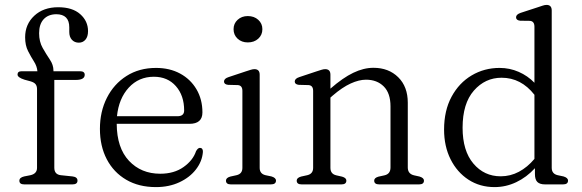

<svg xmlns="http://www.w3.org/2000/svg" viewBox="-20 -752 2374 783"><path d="M201.5 -68Q201.5 -40.5 228 -37.5L276 -32.5Q296 -30 296 -15.5Q296 0 275.5 0H79Q59 0 59 -15Q59 -28 78.5 -32.5L104 -37.5Q131 -43.5 131 -67.5V-388.5Q131 -401 125.2 -408.5Q119.5 -416 104 -420.5L80 -427Q51.5 -436 51.5 -448Q51.5 -461.5 68.5 -461.5H132.5Q131 -481.5 118.8 -500.8Q106.5 -520 94.5 -543.5Q82.5 -567 82.5 -600Q82.5 -653 119.8 -687.8Q157 -722.5 217.5 -722.5Q275.5 -722.5 307.2 -694.2Q339 -666 339 -625Q339 -602.5 328.5 -590.2Q318 -578 301.5 -578Q284 -578 273.2 -589.8Q262.5 -601.5 262.5 -621.5V-640.5Q262.5 -694 209 -694Q176.5 -693.5 158 -673.5Q139.5 -653.5 139.5 -616.5Q139.5 -582 154 -556.5Q168.5 -531 183.2 -509.2Q198 -487.5 198 -464V-461.5H306Q325.5 -461.5 325.5 -447Q325.5 -426 288.5 -426H201.5Z M805.5 -293.5Q805.5 -247 752.5 -247H456Q456.5 -149 506 -96.2Q555.5 -43.5 633.5 -43.5Q690 -43.5 728.5 -70.8Q767 -98 779.5 -135.5Q787 -149 795.5 -149Q808 -148.5 807.5 -132.5Q804.5 -94 779.2 -61.2Q754 -28.5 711.8 -8.8Q669.5 11 616 11Q546 11 494.8 -19Q443.5 -49 415.5 -102.5Q387.5 -156 387.5 -226.5Q387.5 -297 416 -353.2Q444.5 -409.5 496 -442.2Q547.5 -475 616.5 -475Q672 -475 714.5 -452Q757 -429 781.2 -388Q805.5 -347 805.5 -293.5ZM607.5 -439Q546 -439 505.2 -394.8Q464.5 -350.5 457 -278H703.5Q731 -278 731 -301.5Q731 -362.5 697.2 -400.8Q663.5 -439 607.5 -439Z M990.5 -579Q965.5 -579 949 -594.2Q932.5 -609.5 932.5 -633Q932.5 -656 949 -671.2Q965.5 -686.5 990.5 -686.5Q1016.5 -686.5 1033.2 -671.2Q1050 -656 1050 -633Q1050 -609.5 1033.2 -594.2Q1016.5 -579 990.5 -579ZM1039 -447.5V-67.5Q1039 -43 1063 -37.5L1087 -32.5Q1105.5 -27 1105.5 -15.5Q1105.5 0 1084.5 0H921.5Q901.5 0 901.5 -15.5Q901.5 -27 919.5 -32L944.5 -37.5Q968.5 -43 968.5 -67.5V-381.5Q968.5 -403.5 950 -405L910 -406Q893.5 -408 893.5 -419.5Q893.5 -431.5 912 -437.5L981 -460.5Q993 -464.5 1002 -467.2Q1011 -470 1017.5 -470Q1039 -470 1039 -447.5Z M1327.5 -447.5V-390.5Q1378.5 -435 1420.8 -455.2Q1463 -475.5 1503 -475.5Q1565 -475.5 1604 -437Q1643 -398.5 1643 -333V-69Q1643 -43 1668.5 -37L1691 -32Q1709 -26.5 1709 -15.5Q1709 0 1689 0H1526.5Q1506 0 1506 -15.5Q1506 -26.5 1523 -31.5L1548 -37Q1572.5 -42.5 1572.5 -69V-318Q1572.5 -372 1545 -399.5Q1517.5 -427 1472.5 -427Q1444 -427 1410 -411.5Q1376 -396 1336.5 -362L1327.5 -354V-67.5Q1327.5 -42.5 1351.5 -37L1375.5 -31.5Q1392.5 -26.5 1392.5 -15.5Q1392.5 0 1372.5 0H1210Q1190 0 1190 -15.5Q1190 -27 1208 -32L1233 -37.5Q1257 -43 1257 -67.5V-381.5Q1257 -403.5 1238.5 -405L1198.5 -406Q1182 -408 1182 -419.5Q1182 -431.5 1200.5 -437.5L1269.5 -460.5Q1281.5 -464.5 1290.5 -467.2Q1299.5 -470 1306 -470Q1327.5 -470 1327.5 -447.5Z M1791 -223.5Q1791 -301 1821.5 -357.5Q1852 -414 1903.5 -444.5Q1955 -475 2017.5 -475Q2058.5 -475 2095.2 -459Q2132 -443 2159.5 -414.5V-643Q2159.5 -665.5 2141 -667L2101 -667.5Q2084.5 -669.5 2084.5 -681.5Q2084.5 -693 2103 -699.5L2172 -722Q2184 -726 2193 -729Q2202 -732 2209 -732Q2230 -732 2230 -709V-67.5Q2230 -43 2254.5 -37.5L2278 -32.5Q2296.5 -27 2296.5 -15.5Q2296.5 0 2276 0H2203Q2181.5 0 2171.5 -9.8Q2161.5 -19.5 2161.5 -42.5V-66Q2127.5 -29 2085.2 -9Q2043 11 1997 11Q1937 11 1890.5 -19.2Q1844 -49.5 1817.5 -102.5Q1791 -155.5 1791 -223.5ZM1866.5 -231Q1866.5 -137 1910.5 -85Q1954.5 -33 2022 -33Q2061.5 -33 2096.2 -51.5Q2131 -70 2159.5 -104V-365.5Q2105 -435 2025.5 -435Q1958.5 -435 1912.5 -382.5Q1866.5 -330 1866.5 -231Z"/></svg>

Font: Fraunces 9pt S050 Light
Style: Regular
Weight: 300
Version: Version 1.000; ttfautohint (v1.8.3)